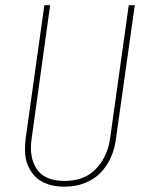

<svg xmlns="http://www.w3.org/2000/svg" viewBox="-20 -701 563 731"><path d="M493.2 -681.2 420.9 -168.9Q416 -132.3 401.6 -100.6Q387.2 -68.8 363.5 -43.9Q339.8 -19 304.2 -4.6Q268.6 9.8 225.1 9.8Q189.9 9.8 162.1 0.2Q134.3 -9.3 116.9 -26.1Q99.6 -43 88.6 -65.7Q77.6 -88.4 75.9 -114.7Q74.2 -141.1 77.1 -169.9L148.9 -681.2H170.9L100.1 -170.9Q90.3 -100.6 120.6 -56.4Q150.9 -12.2 226.1 -12.2Q301.8 -12.2 345.2 -57.9Q388.7 -103.5 398.9 -171.9L470.2 -681.2Z"/></svg>

Font: Fira Sans Compressed Thin
Style: Italic
Weight: 100
Width: 3
Italic angle: -8°
Designer: Carrois Corporate & Edenspiekermann AG
Foundry: Carrois Corporate GbR & Edenspiekermann AG
Version: Version 4.203;PS 004.203;hotconv 1.0.88;makeotf.lib2.5.64775